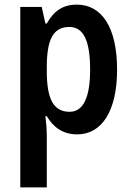

<svg xmlns="http://www.w3.org/2000/svg" viewBox="-20 -573 568 833"><path d="M313 -553C255 -553 214 -527 183 -471H177L161 -543H68V240H183V11C183 -8 181 -36 177 -69H183C212 -19 255 10 315 10C422 10 488 -92 488 -271C488 -455 421 -553 313 -553ZM281 -456C344 -456 371 -393 371 -271C371 -151 342 -88 282 -88C211 -88 183 -145 183 -265V-287C184 -404 212 -456 281 -456Z"/></svg>

Font: Noto Sans Tamil Condensed SemiBold
Style: Regular
Weight: 600
Width: 3
Designer: Jelle Bosma - Monotype Design Team
Foundry: Monotype Imaging Inc.
Version: Version 2.004